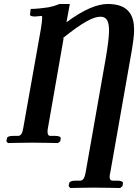

<svg xmlns="http://www.w3.org/2000/svg" viewBox="-20 -718 694 965"><path d="M97 -75C93 -49 86 -35 70 -35H46C28 -35 16 -31 15 -23L12 -8L20 1C20 1 106 -1 141 -1C180 -1 271 1 271 1L283 -8L285 -23C287 -31 273 -35 258 -35H234C223 -35 219 -42 219 -56C219 -61 219 -67 221 -75L300 -527L293 -524C396 -607 449 -634 485 -634C514 -634 528 -615 528 -564C528 -533 522 -488 512 -428L410 151C405 176 398 190 382 190H359C341 190 329 195 328 202L325 217L333 227C333 227 417 225 452 225C490 225 584 227 584 227L596 217L598 202C600 195 586 190 570 190H547C536 190 531 184 531 170C531 165 532 158 534 151L643 -468C648 -500 654 -535 654 -568C654 -637 629 -698 522 -698C470 -698 403 -672 314 -606L331 -698H279C255 -688 237 -684 222 -681C204 -678 160 -673 134 -673C133 -665 132 -652 131 -644C130 -638 142 -635 156 -635L167 -636C174 -636 183 -638 190 -638C191 -637 192 -634 192 -628C192 -619 190 -601 185 -570Z"/></svg>

Font: Linux Libertine O
Style: Bold Italic
Weight: 700
Italic angle: -11.5°
Designer: Philipp H. Poll
Foundry: Philipp H. Poll
Version: Version 4.1.0